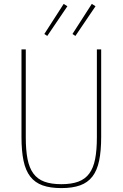

<svg xmlns="http://www.w3.org/2000/svg" viewBox="-20 -951 628 983"><path d="M112 -698V-248Q112 -182 121 -136.5Q130 -91 151 -62.5Q172 -34 207 -21Q242 -8 294 -8Q346 -8 381 -21Q416 -34 437 -62.5Q458 -91 467 -136.5Q476 -182 476 -248V-698H498V-250Q498 -178 487.5 -128Q477 -78 453 -47Q429 -16 390 -2Q351 12 294 12Q237 12 198 -2Q159 -16 135 -47Q111 -78 100.5 -128Q90 -178 90 -250V-698ZM222 -767 207 -777 306 -931 325 -919ZM366 -767 351 -777 450 -931 469 -919Z"/></svg>

Font: IBM Plex Sans Cond Thin
Style: Regular
Weight: 100
Width: 3
Designer: Mike Abbink, Paul van der Laan, Pieter van Rosmalen
Foundry: Bold Monday
Version: Version 1.3